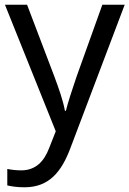

<svg xmlns="http://www.w3.org/2000/svg" viewBox="-20 -556 550 816"><path d="M1 -536 217 2 189 73C167 131 131 168 70 168C47 168 25 165 11 162V232C28 236 52 240 84 240C188 240 241 175 279 74L510 -536H415L306 -232C287 -177 268 -118 260 -85H256C248 -129 231 -177 211 -231L95 -536Z"/></svg>

Font: Noto Sans Kayah Li
Style: Regular
Weight: 400
Designer: Monotype Design Team, Sérgio Martins
Foundry: Monotype Imaging Inc.
Version: Version 2.002